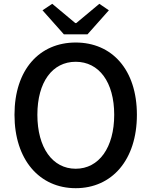

<svg xmlns="http://www.w3.org/2000/svg" viewBox="-20 -973 794 1007"><path d="M377 14C567 14 698 -134 698 -371C698 -608 567 -750 377 -750C188 -750 56 -609 56 -371C56 -134 188 14 377 14ZM377 -88C255 -88 176 -199 176 -371C176 -543 255 -649 377 -649C499 -649 579 -543 579 -371C579 -199 499 -88 377 -88ZM315 -793H439L551 -919L501 -953L380 -852H375L254 -953L203 -919Z"/></svg>

Font: GenYoGothic2 TW M
Style: Regular
Weight: 500
Version: Version 2.100;PS 2.1;hotconv 16.6.51;makeotf.lib2.5.65220 DE